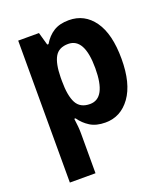

<svg xmlns="http://www.w3.org/2000/svg" viewBox="-144 -658 872 999"><g transform="rotate(-20 292.0 -158.0)"><path d="M353 -556Q440 -556 491.5 -483.5Q543 -411 543 -273Q543 -137 490 -63.5Q437 10 352 10Q301 10 267.5 -11Q234 -32 212 -64H205Q212 -16 212 20V240H70V-546H185L205 -475H212Q235 -514 268.5 -535Q302 -556 353 -556ZM308 -441Q256 -441 234.5 -404Q213 -367 212 -290V-270Q212 -189 233.5 -148.5Q255 -108 309 -108Q398 -108 398 -274Q398 -441 308 -441Z"/></g></svg>

Font: Noto Sans Armenian SemiCondensed
Style: Bold
Weight: 700
Width: 4
Designer: Monotype Design Team
Foundry: Monotype Imaging Inc.
Version: Version 2.008; ttfautohint (v1.8.4.7-5d5b)